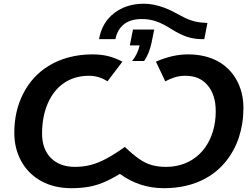

<svg xmlns="http://www.w3.org/2000/svg" viewBox="-20 -986 1335 1016"><path d="M1061 -778.8H1050.3Q1007.3 -778.8 970.2 -791Q933.1 -803.2 887.2 -832Q842.3 -860.8 806.4 -873Q770.5 -885.3 731.4 -885.3Q670.4 -885.3 635.5 -857.2Q600.6 -829.1 590.8 -778.8H503.9Q520 -867.2 584.2 -916.7Q648.4 -966.3 741.7 -966.3Q767.6 -966.3 794.7 -960.9Q821.8 -955.6 850.3 -944.8Q878.9 -934.1 909.2 -917.5Q937.5 -901.9 960.2 -890.6Q982.9 -879.4 1010 -872.8Q1037.1 -866.2 1077.6 -864.3ZM795.9 -829.6Q792.5 -812.5 789.1 -795.4Q785.6 -778.3 782.2 -761.2Q775.9 -731.4 766.1 -707Q756.3 -682.6 742.7 -663.1H679.2Q693.4 -680.2 704.1 -702.9Q714.8 -725.6 718.8 -745.6H667L683.6 -829.6ZM805.2 -659.7Q849.6 -679.2 891.8 -688.7Q934.1 -698.2 974.6 -698.2Q1064 -698.2 1130.4 -663.1Q1196.3 -627.4 1232.2 -562.3Q1268.1 -497.1 1268.1 -414.6Q1268.1 -372.6 1262 -333.7Q1255.9 -294.9 1244.1 -259Q1232.4 -223.1 1214.4 -190.4Q1160.2 -91.8 1065.9 -41Q971.7 9.8 847.2 9.8Q717.8 9.8 614.3 -65.9Q565.4 -36.1 524.7 -19.5Q483.9 -2.9 444.1 3.4Q404.3 9.8 357.9 9.8Q266.6 9.8 198.2 -27.8Q129.9 -65.4 92.8 -132.6Q55.7 -199.7 55.7 -283.2Q55.7 -398.9 103.3 -491.5Q150.9 -584 236.3 -636.7Q285.2 -667 344 -682.6Q402.8 -698.2 469.2 -698.2Q512.7 -698.2 549.6 -689.7Q586.4 -681.2 627.9 -659.7L548.8 -555.7Q526.4 -570.3 502 -577.6Q477.5 -585 450.7 -585Q375.5 -585 318.8 -546.9Q262.7 -508.3 232.7 -438.5Q202.6 -368.7 202.6 -279.3Q202.6 -197.3 249.3 -150.1Q295.9 -103 377 -103Q419.4 -103 458.5 -112.8Q497.6 -122.6 541.3 -145.8Q585 -168.9 640.6 -208.5Q683.6 -167.5 717 -144.5Q750.5 -121.6 783.7 -112.3Q816.9 -103 857.9 -103Q936 -103 996.6 -140.6Q1036.6 -165.5 1064.5 -204.1Q1092.3 -242.7 1106.9 -291.7Q1121.6 -340.8 1121.6 -397.5Q1121.6 -483.4 1079.1 -534.2Q1036.6 -585 961.9 -585Q928.7 -585 903.3 -576.4Q877.9 -567.9 854.5 -555.7Z"/></svg>

Font: Arimo
Style: Italic
Weight: 400
Italic angle: -12°
Designer: Steve Matteson
Foundry: Monotype Imaging Inc.
Version: Version 1.33